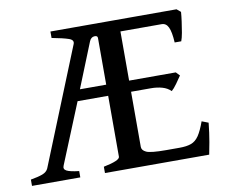

<svg xmlns="http://www.w3.org/2000/svg" viewBox="-67 -648 861 730"><g transform="rotate(-10 363.5 -283.0)"><path d="M703.1 -120.1Q699.2 -81.5 693.1 -47.1Q687 -12.7 684.1 0H281.7V-24.4Q344.7 -37.1 344.7 -51.8V-287.1H226.6L131.8 -55.2Q126 -42 138.7 -35.2Q151.4 -28.3 186.5 -24.4V0H0V-24.4Q28.8 -29.3 45.7 -35.6Q62.5 -42 68.4 -55.2L249.5 -503.4Q255.9 -518.6 235.6 -525.6Q215.3 -532.7 170.9 -541V-565.9H409.2H484.4H657.7L672.9 -553.2Q671.9 -538.1 668.9 -516.4Q666 -494.6 662.4 -474.4Q658.7 -454.1 654.3 -442.9H628.9Q626.5 -484.4 617.9 -502.2Q609.4 -520 592.3 -520H433.1V-330.1H613.3L627 -315.9Q619.1 -303.7 606.9 -286.9Q594.7 -270 585.9 -262.7Q572.8 -275.9 553 -281.5Q533.2 -287.1 509.8 -287.1H433.1V-74.2Q433.1 -61 449.7 -53.2Q466.3 -45.4 525.9 -45.4H577.6Q605.5 -45.4 622.8 -51.8Q640.1 -58.1 652.6 -76.4Q665 -94.7 677.7 -129.9ZM344.7 -510.3Q344.7 -520 331.8 -519Q318.8 -518.1 312.5 -502.4L243.2 -330.1H344.7Z"/></g></svg>

Font: Dai Banna SIL
Style: Regular
Weight: 400
Designer: Victor Gaultney
Foundry: SIL International
Version: Version 4.000